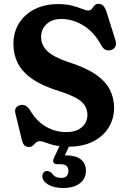

<svg xmlns="http://www.w3.org/2000/svg" viewBox="-20 -734 656 981"><path d="M419 139Q419 178.5 388.2 202.5Q357.5 226.5 302.5 226.5Q255 226.5 225.8 208.8Q196.5 191 196.5 166.5Q196.5 154.5 203 147Q209.5 139.5 219.5 139.5Q228 139.5 234.5 143.2Q241 147 246.5 152.5Q254.5 165 266.5 170Q278.5 175 293 175Q329.5 175 329.5 138.5Q329.5 105 289 105H271.5Q257 105 253 95.8Q249 86.5 255.5 73L284 12.5Q245.5 7 221 -2.8Q196.5 -12.5 185.5 -12.5Q172 -12.5 163.8 -5.2Q155.5 2 148 9.5Q140.5 17 129 17Q112.5 17 104 7.8Q95.5 -1.5 91 -22L58.5 -155.5Q51.5 -188 82 -196.5Q112 -205 133 -171.5Q167.5 -113.5 215.8 -86.2Q264 -59 318.5 -59Q369.5 -59 398 -84Q426.5 -109 426.5 -146Q427 -183.5 400.2 -210.8Q373.5 -238 294.5 -264.5Q201 -292.5 147.2 -329.2Q93.5 -366 71 -411Q48.5 -456 48.5 -509Q48.5 -568.5 77 -614.8Q105.5 -661 157 -687Q208.5 -713 277.5 -713Q319.5 -713 349.2 -705Q379 -697 398.8 -688.8Q418.5 -680.5 432 -680.5Q443 -680.5 449.2 -689Q455.5 -697.5 462.8 -706Q470 -714.5 483 -714.5Q498.5 -714.5 508.5 -703.8Q518.5 -693 527 -665L570 -527.5Q576 -508.5 568.8 -495Q561.5 -481.5 544.5 -477.5Q515 -470.5 497.5 -502.5Q459.5 -572 405 -604.5Q350.5 -637 294 -637Q246 -637 218 -610.8Q190 -584.5 190 -545.5Q190 -503.5 221.5 -473.2Q253 -443 324.5 -418.5Q417 -389.5 469 -353.5Q521 -317.5 542 -274.5Q563 -231.5 563 -181.5Q562.5 -127.5 535.5 -83Q508.5 -38.5 457 -11.8Q405.5 15 332 15.5L311 60Q315.5 60 320.5 60Q367 60 393 80.5Q419 101 419 139Z"/></svg>

Font: Fraunces 9pt SuperSoft SemiBold
Style: Regular
Weight: 600
Version: Version 1.000;[0bf87f6ff]